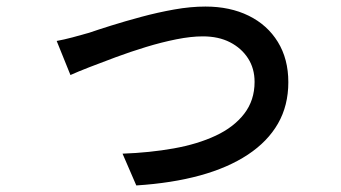

<svg xmlns="http://www.w3.org/2000/svg" viewBox="-20 -535 1040 586"><path d="M153 -410Q175 -414 201.5 -421Q228 -428 252 -435Q278 -444 319.5 -457Q361 -470 411 -483.5Q461 -497 511.5 -506Q562 -515 607 -515Q682 -515 739 -487Q796 -459 828 -407Q860 -355 860 -284Q860 -213 828.5 -158Q797 -103 736.5 -63Q676 -23 590.5 0.5Q505 24 396 31L354 -66Q437 -69 510 -82Q583 -95 638.5 -121Q694 -147 725.5 -188Q757 -229 757 -285Q757 -326 737 -357Q717 -388 682 -406Q647 -424 599 -424Q563 -424 518 -415Q473 -406 425.5 -391.5Q378 -377 333.5 -360.5Q289 -344 253 -330Q217 -316 195 -306Z"/></svg>

Font: Noto Sans SC Medium
Style: Regular
Weight: 500
Designer: Ryoko NISHIZUKA  (kana, bopomofo & ideographs); Paul D. Hunt (Latin, Greek & Cyrillic); Sandoll Communications , Soo-you
Foundry: Adobe
Version: Version 2.004-H2;hotconv 1.0.118;makeotfexe 2.5.65603